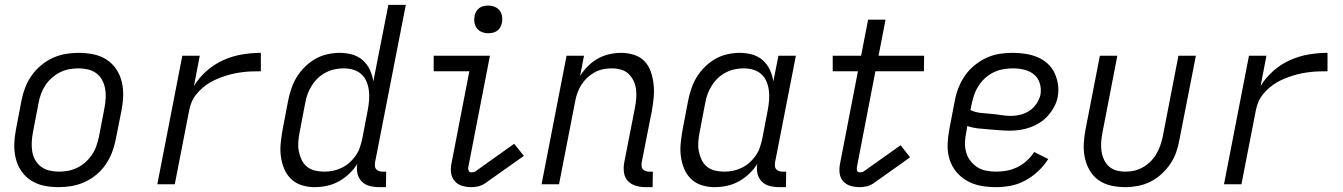

<svg xmlns="http://www.w3.org/2000/svg" viewBox="-20 -760 5540 792"><path d="M222 12Q191 12 161.5 6Q132 0 108 -15.5Q84 -31 68 -54.5Q52 -78 45 -106.5Q38 -135 39 -165.5Q40 -196 46 -227L69 -347Q74 -373 84 -399Q94 -425 110.5 -448.5Q127 -472 150 -491Q173 -510 198.5 -521.5Q224 -533 251 -537.5Q278 -542 304 -542Q335 -542 365 -536Q395 -530 419 -514.5Q443 -499 459 -475.5Q475 -452 482 -423.5Q489 -395 488 -364.5Q487 -334 481 -303L457 -183Q452 -157 442 -131Q432 -105 416 -81.5Q400 -58 377 -39Q354 -20 328 -8.5Q302 3 275 7.5Q248 12 222 12ZM223 -52Q242 -52 261 -55.5Q280 -59 298.5 -68Q317 -77 332.5 -91Q348 -105 359.5 -122Q371 -139 377.5 -158Q384 -177 388 -195L411 -315Q415 -336 416 -356Q417 -376 413.5 -395Q410 -414 401 -430.5Q392 -447 377 -458Q362 -469 343 -473.5Q324 -478 304 -478Q285 -478 265.5 -474.5Q246 -471 228 -462Q210 -453 194 -439Q178 -425 167 -408Q156 -391 149 -372Q142 -353 139 -335L116 -215Q112 -194 111 -174Q110 -154 113 -135Q116 -116 125.5 -99.5Q135 -83 150 -72Q165 -61 184 -56.5Q203 -52 223 -52Z M629 0 732 -530H804L780 -405Q801 -440 833 -468Q865 -496 902.5 -512.5Q940 -529 979 -535.5Q1018 -542 1056 -542V-466Q1038 -466 1020.5 -465.5Q1003 -465 985.5 -463Q968 -461 950 -457.5Q932 -454 914.5 -448.5Q897 -443 879.5 -436Q862 -429 846 -419.5Q830 -410 815.5 -397.5Q801 -385 789 -370Q777 -355 770 -337.5Q763 -320 760 -303L701 0Z M1278 12Q1250 12 1224.5 4Q1199 -4 1180.5 -22Q1162 -40 1152 -64.5Q1142 -89 1138.5 -115.5Q1135 -142 1138 -170.5Q1141 -199 1146 -227L1169 -347Q1174 -372 1182.5 -396.5Q1191 -421 1205 -443.5Q1219 -466 1239 -485.5Q1259 -505 1282.5 -518Q1306 -531 1331.5 -536.5Q1357 -542 1381 -542Q1408 -542 1433 -535Q1458 -528 1476.5 -511.5Q1495 -495 1505.5 -472.5Q1516 -450 1520 -424L1582 -740H1654L1527 -90Q1526 -82 1526.5 -74.5Q1527 -67 1531.5 -62Q1536 -57 1543 -54.5Q1550 -52 1557 -52H1573L1572 12H1544Q1524 12 1504.5 7Q1485 2 1472 -11.5Q1459 -25 1454.5 -44.5Q1450 -64 1454 -84Q1440 -62 1420 -43Q1400 -24 1377 -11.5Q1354 1 1328.5 6.5Q1303 12 1278 12ZM1318 -52Q1335 -52 1353 -55.5Q1371 -59 1389 -67.5Q1407 -76 1421 -88.5Q1435 -101 1446.5 -117Q1458 -133 1464 -150.5Q1470 -168 1474 -186L1497 -306Q1501 -327 1502.5 -347.5Q1504 -368 1501.5 -387.5Q1499 -407 1491.5 -424.5Q1484 -442 1470 -454.5Q1456 -467 1437 -472.5Q1418 -478 1397 -478Q1379 -478 1360 -474Q1341 -470 1323 -460.5Q1305 -451 1290.5 -437Q1276 -423 1265.5 -406Q1255 -389 1248.5 -371Q1242 -353 1239 -335L1216 -215Q1212 -195 1210.5 -175Q1209 -155 1212.5 -136.5Q1216 -118 1224 -101Q1232 -84 1246 -72.5Q1260 -61 1279 -56.5Q1298 -52 1318 -52Z M1924 12Q1904 12 1886 6.5Q1868 1 1856 -12.5Q1844 -26 1841 -45Q1838 -64 1842 -84L1916 -466H1769V-530H2001L1912 -72Q1910 -64 1913 -56.5Q1916 -49 1924 -49Q1928 -49 1933 -50Q1938 -51 1941 -53L2101 -167L2141 -117L1980 -3Q1968 5 1953 8.5Q1938 12 1924 12ZM1994 -623Q1980 -623 1967.5 -628Q1955 -633 1947 -643.5Q1939 -654 1937 -668Q1935 -682 1938 -696Q1940 -705 1945 -713.5Q1950 -722 1958 -727.5Q1966 -733 1975.5 -735Q1985 -737 1994 -737Q2008 -737 2020.5 -732Q2033 -727 2041 -716.5Q2049 -706 2051 -692Q2053 -678 2050 -664Q2048 -655 2043 -646.5Q2038 -638 2030 -632.5Q2022 -627 2012.5 -625Q2003 -623 1994 -623Z M2672 12H2644Q2623 12 2603.5 6.5Q2584 1 2570.5 -13Q2557 -27 2554 -47.5Q2551 -68 2555 -90L2599 -315Q2603 -335 2604.5 -354.5Q2606 -374 2603.5 -392.5Q2601 -411 2593 -427.5Q2585 -444 2572 -456Q2559 -468 2541 -473Q2523 -478 2503 -478Q2486 -478 2468 -474.5Q2450 -471 2433.5 -462Q2417 -453 2403 -440Q2389 -427 2379 -411.5Q2369 -396 2362.5 -378.5Q2356 -361 2353 -344L2286 0H2214L2317 -530H2389L2373 -447Q2387 -469 2405.5 -487.5Q2424 -506 2446.5 -518.5Q2469 -531 2493.5 -536.5Q2518 -542 2542 -542Q2569 -542 2595 -534Q2621 -526 2638.5 -507.5Q2656 -489 2664.5 -464.5Q2673 -440 2676 -413Q2679 -386 2676.5 -358.5Q2674 -331 2669 -303L2627 -90Q2626 -82 2626.5 -74.5Q2627 -67 2631.5 -62Q2636 -57 2643 -54.5Q2650 -52 2657 -52H2673Z M2928 12Q2900 12 2874.5 4Q2849 -4 2830.5 -22Q2812 -40 2802 -64.5Q2792 -89 2788.5 -115.5Q2785 -142 2788 -170.5Q2791 -199 2796 -227L2819 -347Q2824 -372 2832.5 -396.5Q2841 -421 2855 -443.5Q2869 -466 2889 -485.5Q2909 -505 2932.5 -518Q2956 -531 2981.5 -536.5Q3007 -542 3031 -542Q3058 -542 3083 -535Q3108 -528 3126.5 -511.5Q3145 -495 3155.5 -472.5Q3166 -450 3170 -424L3191 -530H3263L3177 -90Q3176 -82 3176.5 -74.5Q3177 -67 3181.5 -62Q3186 -57 3193 -54.5Q3200 -52 3207 -52H3223L3222 12H3194Q3174 12 3154.5 7Q3135 2 3122 -11.5Q3109 -25 3104.5 -44.5Q3100 -64 3104 -84Q3090 -62 3070 -43Q3050 -24 3027 -11.5Q3004 1 2978.5 6.5Q2953 12 2928 12ZM2968 -52Q2985 -52 3003 -55.5Q3021 -59 3039 -67.5Q3057 -76 3071 -88.5Q3085 -101 3096.5 -117Q3108 -133 3114 -150.5Q3120 -168 3124 -186L3147 -306Q3151 -327 3152.5 -347.5Q3154 -368 3151.5 -387.5Q3149 -407 3141.5 -424.5Q3134 -442 3120 -454.5Q3106 -467 3087 -472.5Q3068 -478 3047 -478Q3029 -478 3010 -474Q2991 -470 2973 -460.5Q2955 -451 2940.5 -437Q2926 -423 2915.5 -406Q2905 -389 2898.5 -371Q2892 -353 2889 -335L2866 -215Q2862 -195 2860.5 -175Q2859 -155 2862.5 -136.5Q2866 -118 2874 -101Q2882 -84 2896 -72.5Q2910 -61 2929 -56.5Q2948 -52 2968 -52Z M3526 12Q3506 12 3488 6.5Q3470 1 3458 -12.5Q3446 -26 3443.5 -45Q3441 -64 3445 -84L3519 -466H3415V-530H3532L3561 -679H3633L3604 -530H3792L3791 -466H3591L3515 -72Q3513 -64 3515.5 -56.5Q3518 -49 3526 -49Q3531 -49 3535.5 -50Q3540 -51 3543 -53L3695 -161L3734 -111L3582 -3Q3570 5 3555 8.5Q3540 12 3526 12Z M4089 12Q4057 12 4026.5 6.5Q3996 1 3970 -13.5Q3944 -28 3925 -51Q3906 -74 3897 -102.5Q3888 -131 3889 -163Q3890 -195 3896 -227L3919 -347Q3924 -373 3934.5 -399.5Q3945 -426 3961.5 -449.5Q3978 -473 4001 -491.5Q4024 -510 4050.5 -522Q4077 -534 4103.5 -538Q4130 -542 4157 -542Q4184 -542 4210 -538Q4236 -534 4259 -524.5Q4282 -515 4300.5 -498.5Q4319 -482 4329.5 -460Q4340 -438 4344 -412.5Q4348 -387 4343 -360Q4339 -339 4328.5 -319.5Q4318 -300 4303 -283Q4288 -266 4269 -254Q4250 -242 4229 -234.5Q4208 -227 4187 -224Q4166 -221 4146 -221Q4123 -221 4101.5 -223Q4080 -225 4057.5 -226.5Q4035 -228 4013 -230.5Q3991 -233 3970 -240L3966 -215Q3961 -193 3960.5 -172Q3960 -151 3965.5 -131.5Q3971 -112 3983 -96.5Q3995 -81 4011 -70.5Q4027 -60 4047.5 -56Q4068 -52 4090 -52Q4111 -52 4133 -56Q4155 -60 4176.5 -70.5Q4198 -81 4215.5 -97Q4233 -113 4246 -133L4304 -104Q4287 -77 4262.5 -54Q4238 -31 4209.5 -15.5Q4181 0 4150 6Q4119 12 4089 12ZM4150 -282Q4170 -282 4190 -287Q4210 -292 4227 -303.5Q4244 -315 4256 -333Q4268 -351 4272 -370Q4276 -394 4269 -416.5Q4262 -439 4245 -453Q4228 -467 4205 -472.5Q4182 -478 4158 -478Q4139 -478 4119 -474.5Q4099 -471 4080.5 -462.5Q4062 -454 4046 -440Q4030 -426 4018.5 -409Q4007 -392 4000 -373Q3993 -354 3989 -335L3983 -306Q4002 -297 4023.5 -294.5Q4045 -292 4066 -290.5Q4087 -289 4108 -285.5Q4129 -282 4150 -282Z M4621 12Q4591 12 4562.5 5.5Q4534 -1 4511.5 -17Q4489 -33 4475 -57Q4461 -81 4455 -109Q4449 -137 4450.5 -167Q4452 -197 4458 -227L4517 -530H4589L4528 -215Q4524 -195 4522.5 -175.5Q4521 -156 4523.5 -137.5Q4526 -119 4533.5 -102.5Q4541 -86 4554 -74Q4567 -62 4585 -57Q4603 -52 4623 -52Q4641 -52 4659 -56Q4677 -60 4694.5 -70Q4712 -80 4726 -94Q4740 -108 4750 -125Q4760 -142 4766 -159.5Q4772 -177 4776 -195L4841 -530H4913L4845 -183Q4841 -158 4832 -132.5Q4823 -107 4807.5 -84Q4792 -61 4770.5 -41.5Q4749 -22 4724.5 -10Q4700 2 4673.5 7Q4647 12 4621 12Z M5029 0 5132 -530H5204L5180 -405Q5201 -440 5233 -468Q5265 -496 5302.5 -512.5Q5340 -529 5379 -535.5Q5418 -542 5456 -542V-466Q5438 -466 5420.5 -465.5Q5403 -465 5385.5 -463Q5368 -461 5350 -457.5Q5332 -454 5314.5 -448.5Q5297 -443 5279.5 -436Q5262 -429 5246 -419.5Q5230 -410 5215.5 -397.5Q5201 -385 5189 -370Q5177 -355 5170 -337.5Q5163 -320 5160 -303L5101 0Z"/></svg>

Font: Lode
Style: Italic
Weight: 400
Italic angle: -11°
Monospace: yes
Designer: Belleve Invis
Foundry: Belleve Invis
Version: Version 29.2.0; ttfautohint (v1.8.3)